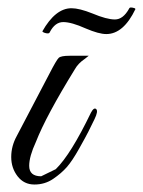

<svg xmlns="http://www.w3.org/2000/svg" viewBox="-20 -493 382 513"><path d="M25 -130 112 -296Q131 -333 137 -338.5Q143 -344 166 -344H217Q215 -342 207 -336Q189 -324 180 -308Q103 -183 76 -114Q58 -75 58 -50Q58 -22 90 -22L129 -41Q169 -80 223 -192Q231 -207 237 -201.5Q243 -196 232.5 -174.5Q222 -153 216 -141Q210 -129 191.5 -96Q173 -63 158.5 -46.5Q144 -30 122 -15Q100 0 72 0Q44 0 27 -22Q10 -44 10 -73.5Q10 -103 25 -130ZM264 -402Q244 -402 209 -417Q171 -434 149 -434Q127 -434 113 -407Q111 -401 97 -406Q94 -408 93 -409Q128 -471 171 -471Q192 -471 227 -457Q265 -441 287 -441Q309 -441 325 -470Q326 -473 330 -473Q334 -473 340 -471L342 -469Q310 -402 264 -402Z"/></svg>

Font: Great Vibes
Style: Regular
Weight: 400
Designer: Robert E. Leuschke
Foundry: Robert E. Leuschke
Version: Version 1.001